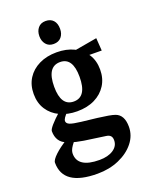

<svg xmlns="http://www.w3.org/2000/svg" viewBox="-169 -787 873 1111"><g transform="rotate(-20 267.5 -231.5)"><path d="M235.1 235Q24.2 235 24.2 91.3Q24.2 74.1 55.1 45.1Q86 16.2 132.5 -12.1L179.1 2.7Q164 19 155 32.4Q146 45.7 142.1 56.5Q138.3 67.4 138.3 77.1Q138.3 120.2 172 142.1Q205.6 164.1 272.9 164.1Q325.7 164.1 358.1 142.5Q390.5 121 390.5 85.1Q390.5 67.8 382 58.5Q373.5 49.1 355 46.7L225 28.2Q200.5 24.2 181.2 19.7Q161.9 15.3 131.3 4.4Q99.2 -7.3 84.4 -30Q69.5 -52.8 69.5 -86.5Q69.5 -107.8 150.7 -181L195.2 -165.5Q176.4 -147.4 168.6 -135.1Q160.9 -122.8 160.9 -116.5Q160.9 -100.9 179.7 -93.1Q198.5 -85.4 248.3 -79.6Q303.5 -73.7 342.4 -68.9Q381.3 -64.1 407.5 -59.5Q433.6 -55 448.5 -49.6Q497.6 -31.8 497.6 41.2Q497.6 95.1 462.5 139Q427.4 183 367.8 209Q308.3 235 235.1 235ZM248 -144.5Q189.4 -144.5 143.2 -166.2Q97 -187.9 70.6 -228.3Q44.3 -268.6 44.3 -324.5Q44.3 -379.5 70.2 -420.2Q96.1 -460.8 142.6 -483.6Q189.1 -506.5 250.5 -506.5Q310.5 -506.5 356.3 -484.4Q402.2 -462.4 428.2 -422.2Q454.3 -382 454.3 -326.7Q454.3 -272.1 428.4 -231.1Q402.5 -190.1 356.5 -167.3Q310.5 -144.5 248 -144.5ZM248.6 -204.6Q328.1 -204.6 328.1 -328Q328.1 -446.6 250.5 -446.6Q170.1 -446.6 170.1 -323.3Q170.1 -204.6 248.6 -204.6ZM500.5 -426.7 408.3 -427.5 337.4 -477.2 495.1 -504.7ZM252.7 -557.2Q222.8 -557.2 206.2 -577.4Q189.6 -597.5 189.6 -627.4Q189.6 -658.4 206.2 -678.4Q222.8 -698.5 253 -698.5Q283.3 -698.5 300.2 -679.7Q317.1 -661 317.1 -627.3Q317.1 -596.9 300.4 -577Q283.6 -557.2 252.7 -557.2Z"/></g></svg>

Font: Andada Pro
Style: Regular
Weight: 400
Designer: Carolina Giovagnoli
Foundry: Huerta Tipografica
Version: Version 3.003